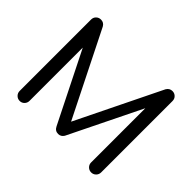

<svg xmlns="http://www.w3.org/2000/svg" viewBox="-161 -1042 1303 1303"><g transform="rotate(45 491.0 -390.5)"><path d="M148 0Q128 0 114 -14Q100 -28 100 -48V-733Q100 -754 114 -767.5Q128 -781 148 -781Q176 -781 190 -756L511 -114H478L792 -756Q807 -781 834 -781Q854 -781 868 -767.5Q882 -754 882 -733V-48Q882 -28 868 -14Q854 0 834 0Q814 0 800 -14Q786 -28 786 -48V-604L805 -607L532 -50Q517 -26 491 -26Q461 -26 447 -55L175 -599L195 -604V-48Q195 -28 181.5 -14Q168 0 148 0Z"/></g></svg>

Font: Comfortaa SemiBold
Style: Regular
Weight: 600
Designer: Johan Aakerlund
Foundry: Johan Aakerlund
Version: Version 3.104; ttfautohint (v1.8.1.43-b0c9)